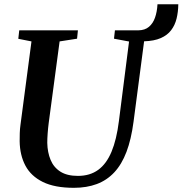

<svg xmlns="http://www.w3.org/2000/svg" viewBox="-20 -888 872 918"><path d="M333.5 10Q241.5 10 184.8 -18Q128 -46 101.5 -96Q75 -146 74 -212.5Q74 -231 74.5 -251Q75 -271 78 -292L130.5 -690L67.5 -702.5L72 -743H352.5L348.5 -703L265 -690L213 -301Q209.5 -273.5 207.8 -249.2Q206 -225 206 -205Q207 -159.5 221.8 -123.8Q236.5 -88 268.5 -67.5Q300.5 -47 352.5 -47Q410 -47 449.5 -75.8Q489 -104.5 513.2 -162.5Q537.5 -220.5 548.5 -309L597 -689.5L525 -703L529.5 -743H642Q673 -743.5 692.2 -759.8Q711.5 -776 721.2 -803.8Q731 -831.5 733 -867.5H832.5Q832 -830.5 824.2 -799Q816.5 -767.5 798.2 -743.5Q780 -719.5 748.5 -705.8Q717 -692 669 -690.5L618.5 -306Q607.5 -222 584.8 -162Q562 -102 526.5 -64Q491 -26 442.8 -8Q394.5 10 333.5 10Z"/></svg>

Font: Merriweather 48pt SemiBold
Style: Italic
Weight: 600
Italic angle: -7.8°
Designer: Eben Sorkin
Foundry: Eben Sorkin
Version: Version 2.101